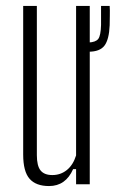

<svg xmlns="http://www.w3.org/2000/svg" viewBox="-20 -620 390 646"><path d="M145 6Q101 6 79.5 -18.5Q58 -43 58 -100V-600H104V-98Q104 -62 116.5 -46.5Q129 -31 156 -31Q184 -31 205 -48Q226 -65 236 -97V-600H282V0H236V-51H226Q201 6 145 6ZM278 -446Q272 -446 265 -448V-478Q269 -478 272 -477.5Q275 -477 278 -477Q302 -478 310.5 -489Q319 -500 320 -536Q320 -545 320 -565Q320 -585 320 -600H349Q350 -587 349.5 -566.5Q349 -546 349 -535Q347 -487 331.5 -466.5Q316 -446 278 -446Z"/></svg>

Font: Big Shoulders Display Light
Style: Regular
Weight: 300
Designer: Patric King
Foundry: XO Type Co
Version: Version 1.000; ttfautohint (v1.8.2)